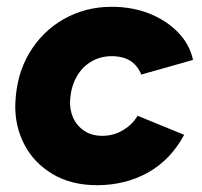

<svg xmlns="http://www.w3.org/2000/svg" viewBox="-20 -532 594 564"><path d="M265 12Q189 12 134 -21Q79 -54 51 -108.5Q23 -163 25 -227Q28 -312 66 -376Q104 -440 167.5 -476Q231 -512 308 -512Q369 -512 419 -492Q469 -472 503 -437Q537 -402 547 -356L395 -313Q384 -340 362.5 -353.5Q341 -367 308 -367Q275 -367 248 -351Q221 -335 205 -306.5Q189 -278 186 -240Q184 -211 194.5 -187Q205 -163 227 -148Q249 -133 281 -133Q314 -133 342 -150Q370 -167 384 -192L521 -136Q481 -62 414.5 -25Q348 12 265 12Z"/></svg>

Font: Figtree ExtraBold
Style: Italic
Weight: 800
Italic angle: -9.5°
Foundry: Erik Kennedy
Version: Version 2.001;gftools[0.9.30]